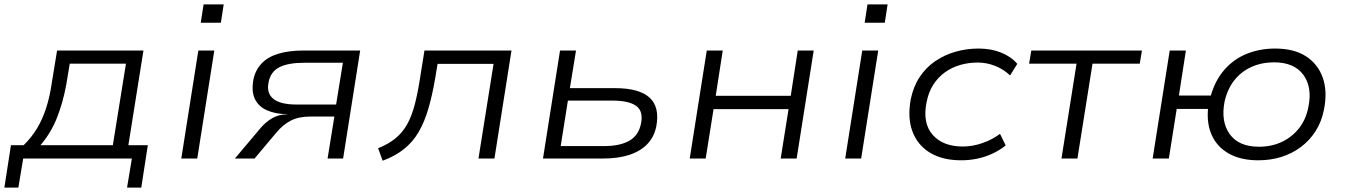

<svg xmlns="http://www.w3.org/2000/svg" viewBox="-36 -725 6152 878"><path d="M-16 133 14 -61H72Q109 -97 134 -139Q159 -181 175.5 -232.5Q192 -284 201 -347L225 -494H620L551 -61H640L610 133H545L567 0H70L48 133ZM149 -61H480L540 -434H283L267 -338Q252 -256 224.5 -186.5Q197 -117 149 -61Z M882 -621 895 -705H987L974 -621ZM793 0 871 -494H944L866 0Z M1038 0 1156 -140Q1181 -169 1210.5 -185.5Q1240 -202 1276 -202H1281L1273 -203Q1222 -204 1184 -221Q1146 -238 1129.5 -272.5Q1113 -307 1123 -362Q1132 -405 1160.5 -435Q1189 -465 1237.5 -479.5Q1286 -494 1353 -494H1611L1533 0H1462L1493 -192H1383Q1330 -192 1294 -173.5Q1258 -155 1228 -119L1128 0ZM1320 -247H1501L1532 -438H1354Q1282 -438 1241.5 -417.5Q1201 -397 1192 -348Q1182 -299 1214 -273Q1246 -247 1320 -247Z M1714 10 1693 -47Q1740 -66 1772 -92Q1804 -118 1825 -155Q1846 -192 1860 -244.5Q1874 -297 1885 -369L1905 -494H2303L2225 0H2152L2221 -433H1965L1954 -367Q1941 -290 1923 -228.5Q1905 -167 1878.5 -121.5Q1852 -76 1811.5 -43.5Q1771 -11 1714 10Z M2447 0 2525 -494H2598L2570 -322H2776Q2887 -322 2934.5 -278.5Q2982 -235 2965 -146Q2955 -98 2923.5 -65.5Q2892 -33 2841 -16.5Q2790 0 2720 0ZM2528 -57H2727Q2798 -57 2841 -81Q2884 -105 2895 -159Q2907 -216 2873.5 -240.5Q2840 -265 2764 -265H2561Z M3118 0 3196 -494H3269L3237 -287H3580L3612 -494H3685L3607 0H3534L3570 -226H3227L3191 0Z M3918 -621 3931 -705H4023L4010 -621ZM3829 0 3907 -494H3980L3902 0Z M4359 8Q4274 8 4217 -26.5Q4160 -61 4136.5 -124Q4113 -187 4129 -272Q4141 -330 4170 -373.5Q4199 -417 4241 -445.5Q4283 -474 4333.5 -488.5Q4384 -503 4439 -503Q4496 -503 4542 -484.5Q4588 -466 4616 -433L4583 -380Q4554 -408 4515 -423.5Q4476 -439 4436 -439Q4393 -439 4355 -428Q4317 -417 4285.5 -394.5Q4254 -372 4232 -338Q4210 -304 4201 -257Q4182 -162 4229 -108.5Q4276 -55 4367 -55Q4411 -55 4456 -70.5Q4501 -86 4537 -113L4563 -60Q4537 -39 4504.5 -23.5Q4472 -8 4435.5 0Q4399 8 4359 8Z M4818 0 4887 -434H4670L4680 -494H5186L5176 -434H4960L4891 0Z M5718 8Q5639 8 5585.5 -21.5Q5532 -51 5507 -103.5Q5482 -156 5488 -227H5345L5309 0H5235L5313 -494H5387L5355 -288H5501Q5521 -358 5563.5 -406.5Q5606 -455 5665.5 -479Q5725 -503 5795 -503Q5882 -503 5937 -467Q5992 -431 6013.5 -368Q6035 -305 6018 -222Q6007 -167 5979.5 -124.5Q5952 -82 5912.5 -52.5Q5873 -23 5824 -7.5Q5775 8 5718 8ZM5721 -54Q5778 -54 5824.5 -75.5Q5871 -97 5903.5 -137.5Q5936 -178 5947 -235Q5966 -326 5924 -383Q5882 -440 5790 -440Q5734 -440 5687 -419Q5640 -398 5608.5 -358Q5577 -318 5564 -261Q5546 -169 5587.5 -111.5Q5629 -54 5721 -54Z"/></svg>

Font: Nunito Sans 7pt SemiExpanded Light
Style: Italic
Weight: 300
Width: 6
Italic angle: -9°
Designer: Vernon Adams
Foundry: Vernon Adams
Version: Version 3.101;gftools[0.9.27]